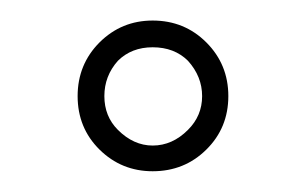

<svg xmlns="http://www.w3.org/2000/svg" viewBox="-20 -744 296 186"><path d="M127.9 -724.1Q158.7 -724.1 179.9 -702.9Q201.2 -681.6 201.2 -650.9Q201.2 -620.1 179.9 -599.1Q158.7 -578.1 127.9 -578.1Q97.7 -578.1 76.4 -599.1Q55.2 -620.1 55.2 -650.9Q55.2 -681.6 76.4 -702.9Q97.7 -724.1 127.9 -724.1ZM94.2 -618.2Q109.4 -603 127.9 -603Q147 -603 162.1 -618.2Q175.8 -631.8 175.8 -650.9Q175.8 -669.9 162.1 -685.1Q148.9 -698.2 127.9 -698.2Q107.4 -698.2 94.2 -685.1Q81.1 -670.4 81.1 -650.9Q81.1 -631.3 94.2 -618.2Z"/></svg>

Font: Rawline ExtraLight
Style: Regular
Weight: 275
Designer: Matt McInerney, Pablo Impallari, Rodrigo Fuenzalida
Foundry: Matt McInerney, Pablo Impallari, Rodrigo Fuenzalida
Version: Version 4.020;PS 004.020;hotconv 1.0.88;makeotf.lib2.5.64775